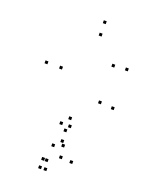

<svg xmlns="http://www.w3.org/2000/svg" viewBox="-188 -852 995 1256"><g transform="rotate(20 310.0 -224.0)"><path d="M333.3 -646.2V-666.2H313.3V-646.2ZM480.7 -483.7V-503.7H460.7V-483.7ZM572.3 -491V-511H552.3V-491ZM331 -731.7V-751.7H311V-731.7ZM62.5 -354.7V-374.7H42.5V-354.7ZM331 21.3V1.3H311V21.3ZM572.3 -221V-241H552.3V-221ZM480.7 -228.3V-248.3H460.7V-228.3ZM333.3 -64.2V-84.2H313.3V-64.2ZM163.7 -354.7V-374.7H143.7V-354.7ZM351.3 120V100H331.3V120ZM349.3 -14V-34H329.3V-14ZM289.3 -14V-34H269.3V-14ZM289.3 140V120H269.3V140ZM363.3 196.7V176.7H343.3V196.7ZM282.2 246.3V226.3H262.2V246.3ZM257.7 246.3V226.3H237.7V246.3ZM257.7 304.5V284.5H237.7V304.5ZM294.7 304.5V284.5H274.7V304.5ZM438 202.7V182.7H418V202.7ZM335.8 94V74H315.8V94Z"/></g></svg>

Font: Monaspace Neon Dots Var
Style: Regular
Weight: 400
Designer: Riley Cran and the Lettermatic Team
Version: Version 1.100 (Monaspace Neon Dots)